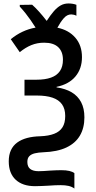

<svg xmlns="http://www.w3.org/2000/svg" viewBox="-20 -879 557 1114"><path d="M411.6 214.8Q397 204.1 377.9 199.7Q358.9 195.3 331.1 195.3Q315.9 195.3 298.8 196Q281.7 196.8 263.2 198.2Q242.7 199.2 221.7 200.2Q200.7 201.2 183.1 201.2Q111.3 201.2 71 163.8Q30.8 126.5 30.8 57.1Q30.8 20 43.2 -7.1Q55.7 -34.2 79.6 -51.8Q103.5 -69.3 137.2 -78.4Q170.9 -87.4 213.9 -88.4Q262.2 -90.3 294.4 -102.8Q326.7 -115.2 342.5 -140.4Q358.4 -165.5 358.4 -206.1Q358.4 -247.6 339.8 -273.7Q321.3 -299.8 284.7 -312.3Q248 -324.7 194.3 -324.7H122.1V-416.5H191.9Q241.7 -416.5 275.9 -428.7Q310.1 -440.9 327.6 -466.6Q345.2 -492.2 345.2 -532.2Q345.2 -579.6 317.6 -605.5Q290 -631.3 236.3 -631.3Q196.3 -631.3 161.6 -617.2Q127 -603 94.7 -576.2L42.5 -651.4Q74.2 -677.7 110.6 -694.8Q147 -711.9 186.5 -718.8Q171.9 -741.7 157.5 -762.5Q143.1 -783.2 127.7 -802.5Q112.3 -821.8 94.7 -840.8V-850.6L166.5 -851.6Q203.6 -818.8 251 -757.8Q272.9 -791.5 292.2 -813.7Q311.5 -835.9 331.8 -847.4Q352.1 -858.9 377.4 -858.9Q390.1 -858.9 401.9 -856.9Q413.6 -855 423.3 -851.1V-787.6Q416.5 -791.5 408 -793.5Q399.4 -795.4 393.1 -795.4Q369.1 -795.4 349.9 -773.2Q330.6 -751 313 -718.3Q378.9 -704.6 417.2 -660.2Q455.6 -615.7 455.6 -547.4Q455.6 -480.5 417.7 -435.3Q379.9 -390.1 308.1 -375V-372.1Q359.9 -364.7 395.8 -343.5Q431.6 -322.3 450.7 -286.1Q469.7 -250 469.7 -198.2Q469.7 -136.7 443.8 -92.5Q418 -48.3 365.5 -23.4Q313 1.5 232.4 4.4Q203.1 5.4 182.1 10.5Q161.1 15.6 149.9 27.3Q138.7 39.1 138.7 60.5Q138.7 88.4 155.3 101.3Q171.9 114.3 203.6 114.3Q216.8 114.3 234.1 113.3Q251.5 112.3 270 110.8Q288.1 109.9 304.4 109.1Q320.8 108.4 335 108.4Q363.8 108.4 382.3 112.8Q400.9 117.2 411.6 125.5Z"/></svg>

Font: Open Sans
Style: Regular
Weight: 600
Width: 3
Foundry: Ascender Corporation
Version: Version 1.000